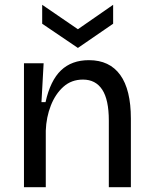

<svg xmlns="http://www.w3.org/2000/svg" viewBox="-20 -781 638 801"><path d="M80 0V-517H162L153 -355H170Q190 -445 234.5 -487.5Q279 -530 351 -530Q437 -530 481.5 -468.5Q526 -407 526 -286V0H434V-278Q434 -365 406.5 -407Q379 -449 326 -449Q278 -449 244.5 -419Q211 -389 192 -340.5Q173 -292 171 -236V0ZM156 -761 305 -659 452 -761V-682L305 -581L156 -682Z"/></svg>

Font: Bricolage Grotesque 12pt
Style: Regular
Weight: 400
Designer: Mathieu Triay
Foundry: Atelier Triay
Version: Version 1.001; ttfautohint (v1.8.4.7-5d5b);gftools[0.9.33.de